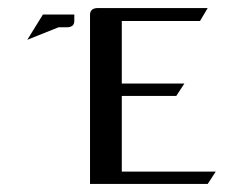

<svg xmlns="http://www.w3.org/2000/svg" viewBox="-20 -458 596 478"><path d="M47.9 -358.9 86.9 -421.9H165V-405.8Q165 -390.1 146 -390.1H126ZM204.1 0V-420.9Q204.1 -438 224.1 -438H497.1L478 -405.8H283.2V-250H439L418.9 -219.2H283.2V-30.8H517.1L497.1 0Z"/></svg>

Font: Hhenum
Style: Regular
Weight: 400
Designer: T. Christopher White
Version: Version 1.0